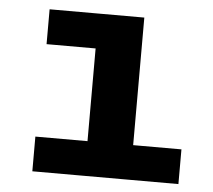

<svg xmlns="http://www.w3.org/2000/svg" viewBox="-43 -573 687 620"><g transform="rotate(5 300.0 -263.0)"><path d="M252.5 0V-526H400.5V0ZM83.5 0V-112.5H557V0ZM93.5 -413V-526H380.5V-413Z"/></g></svg>

Font: Google Sans Code
Style: Regular
Weight: 400
Monospace: yes
Designer: Google Sans Code Authors
Foundry: Google LLC
Version: Version 6.000